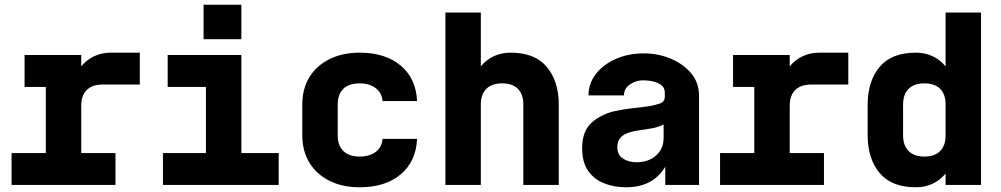

<svg xmlns="http://www.w3.org/2000/svg" viewBox="-20 -783 4240 813"><path d="M29 0V-135H174V-415H84V-550H324V-502Q347 -530 379 -545Q411 -560 450 -560H572V-425H414Q371 -425 347.5 -402Q324 -379 324 -335V-135H469V0Z M670 0V-135H852V-415H690V-550H1002V-135H1160V0ZM842 -763H1002V-617H842Z M1503 10Q1430 10 1375 -17.5Q1320 -45 1290 -94.5Q1260 -144 1260 -210V-340Q1260 -407 1290 -456Q1320 -505 1375 -532.5Q1430 -560 1503 -560Q1612 -560 1677 -505Q1742 -450 1746 -355H1600Q1597 -390 1570.5 -410Q1544 -430 1503 -430Q1458 -430 1434 -407Q1410 -384 1410 -340V-210Q1410 -167 1434 -143.5Q1458 -120 1503 -120Q1544 -120 1570.5 -139.5Q1597 -159 1600 -195H1746Q1742 -100 1677 -45Q1612 10 1503 10Z M1866 0V-730H2016V-502Q2039 -530 2071 -545Q2103 -560 2142 -560Q2245 -560 2295.5 -499.5Q2346 -439 2346 -340V0H2196V-340Q2196 -384 2173 -407Q2150 -430 2106 -430Q2063 -430 2039.5 -407Q2016 -384 2016 -340V0Z M2631 10Q2581 10 2538.5 -6.5Q2496 -23 2470.5 -59.5Q2445 -96 2445 -155Q2445 -223 2480 -258.5Q2515 -294 2576 -311Q2604 -317 2622.5 -320Q2641 -323 2656 -324.5Q2671 -326 2688.5 -328Q2706 -330 2733 -334Q2755 -338 2775 -345Q2795 -352 2795 -374V-376V-391Q2795 -411 2781 -422Q2767 -433 2746 -438Q2725 -443 2703 -443Q2673 -443 2647.5 -425.5Q2622 -408 2622 -379H2472Q2472 -429 2502.5 -469Q2533 -509 2586.5 -533Q2640 -557 2707 -557Q2765 -557 2818 -535.5Q2871 -514 2905.5 -474Q2940 -434 2940 -376V0H2797V-77Q2745 10 2631 10ZM2675 -96Q2726 -96 2758 -124.5Q2790 -153 2790 -199V-256Q2769 -245 2742.5 -240Q2716 -235 2688.5 -231.5Q2661 -228 2636 -219Q2594 -203 2594 -160Q2594 -127 2618 -111.5Q2642 -96 2675 -96Z M3029 0V-135H3174V-415H3084V-550H3324V-502Q3347 -530 3379 -545Q3411 -560 3450 -560H3572V-425H3414Q3371 -425 3347.5 -402Q3324 -379 3324 -335V-135H3469V0Z M4134 0H3984V-48Q3961 -20 3929 -5Q3897 10 3858 10Q3755 10 3704.5 -50.5Q3654 -111 3654 -210V-340Q3654 -439 3704.5 -499.5Q3755 -560 3858 -560Q3897 -560 3929 -545Q3961 -530 3984 -502V-730H4134ZM3894 -430Q3851 -430 3827.5 -407Q3804 -384 3804 -340V-210Q3804 -167 3827.5 -143.5Q3851 -120 3894 -120Q3938 -120 3961 -143.5Q3984 -167 3984 -210V-340Q3984 -384 3961 -407Q3938 -430 3894 -430Z"/></svg>

Font: Tiny ExtraBold
Style: Regular
Weight: 800
Designer: Philipp Nurullin, Konstantin Bulenkov
Foundry: JetBrains
Version: Version 2.251; ttfautohint (v1.8.4.7-5d5b)